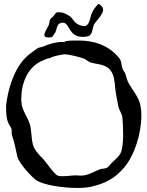

<svg xmlns="http://www.w3.org/2000/svg" viewBox="-20 -920 728 948"><path d="M363 8C388 8 410 6 425 3C495 -12 546 -37 594 -94C645 -155 678 -261 678 -350C678 -366 677 -381 674 -396C667 -442 630 -478 611 -518C604 -533 602 -554 592 -568C575 -591 586 -611 568 -634C517 -696 446 -720 368 -720C359 -720 298 -721 298 -712C294 -713 291 -713 288 -713C257 -713 223 -703 195 -691C186 -686 171 -687 163 -680C143 -665 122 -652 104 -633C47 -574 19 -478 10 -399C10 -357 10 -323 34 -290C40 -281 36 -263 39 -253C51 -220 58 -180 66 -145C74 -115 129 -54 155 -33C191 -6 290 8 363 8ZM291 -50C283 -50 274 -50 267 -52C249 -57 206 -122 194 -134C129 -198 143 -209 131 -291C125 -333 88 -371 86 -414C85 -420 85 -426 85 -432C85 -508 116 -591 191 -621C202 -626 215 -633 228 -633H229C232 -642 296 -652 298 -652C319 -652 376 -638 396 -630C407 -625 416 -615 429 -611C454 -604 476 -604 500 -593C554 -567 543 -501 554 -449C558 -430 561 -410 565 -391C569 -376 582 -358 584 -343C586 -321 588 -289 588 -256C588 -220 585 -184 575 -163C566 -146 548 -131 534 -118C525 -110 517 -95 506 -91C496 -86 485 -88 475 -85L461 -79C435 -68 411 -53 381 -53C374 -53 367 -53 360 -54H349C335 -54 313 -50 291 -50ZM237 -737C230 -735 224 -735 219 -735C204 -735 199 -740 199 -748C199 -760 213 -780 220 -795C228 -815 220 -823 240 -836C246 -840 253 -859 266 -860C270 -860 288 -858 291 -857C299 -855 323 -842 325 -840C339 -829 345 -811 360 -803C363 -801 379 -791 397 -791C417 -791 424 -824 426 -831C431 -852 438 -872 465 -900C472 -900 478 -895 486 -884C488 -880 489 -876 489 -872C489 -847 454 -817 445 -800C434 -779 440 -745 410 -740C402 -738 395 -738 388 -738C317 -738 325 -808 291 -808C260 -808 263 -783 254 -762C254 -761 254 -761 253 -760C252 -757 243 -745 237 -737Z"/></svg>

Font: Ancial
Style: Regular
Weight: 400
Designer: Daytona Mess (Anne-Dauphine Borione)
Foundry: Daytona Mess (Anne-Dauphine Borione)
Version: Version 1.000;Glyphs 3.2 (3192)